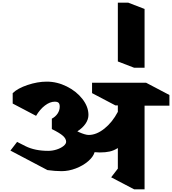

<svg xmlns="http://www.w3.org/2000/svg" viewBox="-20 -1405 1288 1437"><path d="M1062 -614V12H984L812 -78L862 -143V-297Q832 -278 801 -271Q770 -264 727 -264Q714 -264 688 -266Q678 -231 639.5 -198Q601 -165 547.5 -144.5Q494 -124 441 -124Q393 -124 335 -132L58 -278L108 -343L171 -311Q241 -276 341 -276Q373 -276 404 -286Q435 -296 455 -312Q475 -328 475 -344Q475 -367 451 -388.5Q427 -410 368 -439V-517Q395 -531 411 -555Q427 -579 427 -607Q427 -627 418.5 -635.5Q410 -644 390 -644Q354 -644 316.5 -615.5Q279 -587 250 -538L75 -630V-708Q112 -744 186.5 -769Q261 -794 330 -794Q407 -794 479.5 -758Q552 -722 597 -664Q642 -606 642 -545Q642 -511 620 -479Q598 -447 559 -422L571 -416Q619 -395 644 -395Q702 -395 761.5 -442.5Q821 -490 862 -568V-616H844L669 -708V-786H1073L1248 -694V-614ZM1062 -898V-1338L940 -1385H862V-945L984 -898Z"/></svg>

Font: Inknut Antiqua Black
Style: Regular
Weight: 900
Designer: Claus Eggers Sørensen
Foundry: Claus Eggers Sørensen
Version: Version 1.003; ttfautohint (v1.8.2) -l 8 -r 50 -G 200 -x 14 